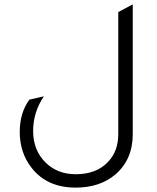

<svg xmlns="http://www.w3.org/2000/svg" viewBox="-20 -665 715 875"><path d="M585 -54Q585 62 506 130Q435 190 325 190Q195 190 125 101Q70 32 70 -64Q70 -151 114 -211L180 -226Q131 -154 131 -68Q131 20 188 76Q242 129 325 129Q421 129 474 71Q519 23 519 -54V-610L585 -645Z"/></svg>

Font: Tajawal
Style: Regular
Weight: 400
Designer: Boutros Fonts
Foundry: Created by Boutros International 2017
Version: Version 1.700